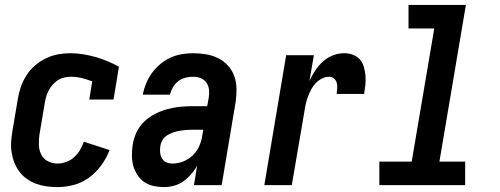

<svg xmlns="http://www.w3.org/2000/svg" viewBox="-20 -755 2040 783"><path d="M215 8Q192 8 170 5Q148 2 127.5 -5.5Q107 -13 89.5 -25.5Q72 -38 59.5 -54.5Q47 -71 39 -91Q31 -111 27.5 -133Q24 -155 25.5 -177.5Q27 -200 31 -223L53 -353Q57 -378 65.5 -402Q74 -426 88.5 -448.5Q103 -471 123.5 -488.5Q144 -506 168 -517.5Q192 -529 217 -533.5Q242 -538 267 -538Q294 -538 320.5 -533.5Q347 -529 371.5 -522Q396 -515 419.5 -505Q443 -495 465 -483L443 -349H344L356 -423Q336 -431 314 -436.5Q292 -442 269 -442Q256 -442 242.5 -439Q229 -436 217.5 -429Q206 -422 196 -411Q186 -400 179.5 -388Q173 -376 169 -363Q165 -350 163 -337L141 -207Q138 -186 138.5 -164.5Q139 -143 148 -125Q157 -107 175 -97.5Q193 -88 215 -88Q232 -88 250 -94.5Q268 -101 282.5 -114Q297 -127 306.5 -143.5Q316 -160 322 -177L427 -143Q414 -110 393 -81Q372 -52 343.5 -31Q315 -10 281.5 -1Q248 8 215 8Z M649 8Q628 8 606.5 3.5Q585 -1 568.5 -12.5Q552 -24 540.5 -41.5Q529 -59 523.5 -79Q518 -99 518 -121Q518 -143 521 -164Q525 -190 536.5 -215Q548 -240 568 -259Q588 -278 612.5 -290.5Q637 -303 663 -310Q689 -317 714.5 -319.5Q740 -322 766 -322H825L831 -355Q834 -371 832.5 -387.5Q831 -404 822.5 -417Q814 -430 799 -436Q784 -442 767 -442Q752 -442 736 -438Q720 -434 707 -424Q694 -414 685.5 -399.5Q677 -385 673 -369H562Q567 -393 576 -415Q585 -437 599.5 -457Q614 -477 633.5 -493.5Q653 -510 675.5 -520Q698 -530 721 -534Q744 -538 767 -538Q794 -538 820.5 -533.5Q847 -529 870 -517.5Q893 -506 910 -487Q927 -468 935.5 -444Q944 -420 944.5 -393Q945 -366 941 -339L884 0H771L784 -80Q774 -61 759.5 -44.5Q745 -28 727.5 -15.5Q710 -3 689.5 2.5Q669 8 649 8ZM683 -88Q705 -88 727 -96.5Q749 -105 766 -121.5Q783 -138 792.5 -159.5Q802 -181 805 -203L809 -226H766Q753 -226 740 -225Q727 -224 714 -222Q701 -220 688 -215.5Q675 -211 663 -204Q651 -197 643.5 -185Q636 -173 634 -160Q632 -147 633 -134Q634 -121 640 -110Q646 -99 657.5 -93.5Q669 -88 683 -88Z M1058 0 1147 -530H1260L1242 -425Q1252 -447 1265.5 -467.5Q1279 -488 1297.5 -504.5Q1316 -521 1338.5 -529.5Q1361 -538 1384 -538Q1402 -538 1419.5 -531.5Q1437 -525 1448 -512Q1459 -499 1464 -481.5Q1469 -464 1470.5 -446Q1472 -428 1470 -409Q1468 -390 1465 -372H1353Q1354 -383 1355 -394.5Q1356 -406 1353.5 -416.5Q1351 -427 1342.5 -434.5Q1334 -442 1323 -442Q1308 -442 1293.5 -435Q1279 -428 1268 -416.5Q1257 -405 1249.5 -391Q1242 -377 1236.5 -362.5Q1231 -348 1227.5 -333.5Q1224 -319 1222 -304L1170 0Z M1527 0V-96H1659L1751 -639H1646V-735H1880L1772 -96H1877V0Z"/></svg>

Font: iosevka_custom_sans_ss08
Style: Bold Italic
Weight: 700
Italic angle: -10°
Designer: Belleve Invis
Foundry: Belleve Invis
Version: Version 10.3.0; ttfautohint (v1.8.3)